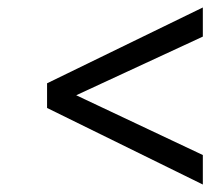

<svg xmlns="http://www.w3.org/2000/svg" viewBox="-20 -507 600 514"><path d="M523 -409 184 -252 523 -92V-13L106 -218V-284L523 -487Z"/></svg>

Font: Titillium Web
Style: Italic
Weight: 400
Italic angle: -13°
Version: Version 1.002;PS 57.000;hotconv 1.0.70;makeotf.lib2.5.55311